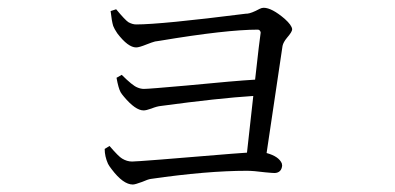

<svg xmlns="http://www.w3.org/2000/svg" viewBox="-20 -498 1040 506"><path d="M271.5 -468.8 286.1 -473.6Q309.6 -445.3 318.4 -439.5Q329.1 -433.6 338.9 -433.6Q404.3 -433.6 627.9 -461.9Q629.9 -461.9 630.9 -461.9Q642.6 -462.9 664.1 -474.6Q669.9 -477.5 674.8 -477.5Q696.3 -477.5 730.5 -448.2Q749 -431.6 750 -420.9Q750 -414.1 736.3 -398.4Q726.6 -386.7 724.6 -377Q716.8 -325.2 682.6 -94.7Q714.8 -85.9 722.7 -67.4Q723.6 -63.5 723.6 -61.5Q721.7 -43 704.1 -42Q698.2 -42 678.7 -43.9Q647.5 -47.9 630.9 -47.9Q525.4 -47.9 377 -26.4Q370.1 -25.4 354.5 -18.6Q335.9 -11.7 330.1 -11.7Q304.7 -11.7 274.4 -51.8Q267.6 -60.5 264.6 -66.4Q255.9 -85.9 255.9 -105.5L268.6 -113.3Q293 -85 301.8 -80.1Q314.5 -72.3 328.1 -72.3Q345.7 -72.3 590.8 -92.8Q614.3 -94.7 630.9 -95.7Q633.8 -121.1 647.5 -245.1Q555.7 -239.3 404.3 -218.8Q393.6 -217.8 378.9 -211.9Q365.2 -207 358.4 -207Q336.9 -207 306.6 -243.2Q300.8 -250 297.9 -254.9Q292 -265.6 287.1 -293L300.8 -300.8Q329.1 -272.5 341.8 -267.6Q350.6 -263.7 359.4 -263.7Q372.1 -263.7 470.7 -272.5Q601.6 -285.2 652.3 -288.1Q664.1 -394.5 667 -412.1Q666 -418.9 660.2 -419.9Q576.2 -419.9 401.4 -390.6Q394.5 -389.6 388.7 -388.7Q380.9 -386.7 366.2 -380.9Q346.7 -373 338.9 -373Q317.4 -373 289.1 -410.2Q281.2 -421.9 278.3 -429.7Q274.4 -442.4 271.5 -468.8Z"/></svg>

Font: GenYoMin JP Light
Style: Regular
Weight: 300
Version: Version 1.001;PS 1;hotconv 16.6.51;makeotf.lib2.5.65220 DEVE